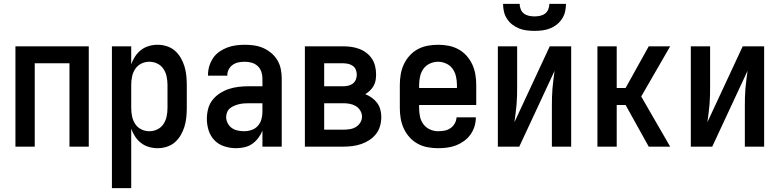

<svg xmlns="http://www.w3.org/2000/svg" viewBox="-20 -760 4040 995"><path d="M60 0V-520H440V0H340V-432H160V0Z M560 215V-520H660V-427Q668 -449 680.5 -468Q693 -487 711 -501Q729 -515 751.5 -521.5Q774 -528 796 -528Q821 -528 844.5 -520.5Q868 -513 886 -497.5Q904 -482 916.5 -460.5Q929 -439 936 -416Q943 -393 945.5 -368.5Q948 -344 948 -320V-200Q948 -176 945.5 -151.5Q943 -127 936 -104Q929 -81 916.5 -59.5Q904 -38 886 -22.5Q868 -7 844.5 0.5Q821 8 796 8Q774 8 751.5 1.5Q729 -5 711 -19Q693 -33 680.5 -52Q668 -71 660 -93V215ZM754 -80Q776 -80 795.5 -89.5Q815 -99 827 -117Q839 -135 843.5 -156.5Q848 -178 848 -200V-320Q848 -342 843.5 -363.5Q839 -385 827 -403Q815 -421 795.5 -430.5Q776 -440 754 -440Q732 -440 712.5 -430.5Q693 -421 681 -403Q669 -385 664.5 -363.5Q660 -342 660 -320V-200Q660 -178 664.5 -156.5Q669 -135 681 -117Q693 -99 712.5 -89.5Q732 -80 754 -80Z M1203 8Q1173 8 1143 -1.5Q1113 -11 1092 -32.5Q1071 -54 1061.5 -83.5Q1052 -113 1052 -144Q1052 -170 1058.5 -195.5Q1065 -221 1081 -241.5Q1097 -262 1119.5 -276.5Q1142 -291 1166.5 -299Q1191 -307 1217 -310Q1243 -313 1269 -313H1340V-354Q1340 -372 1334 -389Q1328 -406 1315 -418Q1302 -430 1284.5 -435Q1267 -440 1249 -440Q1233 -440 1217 -437Q1201 -434 1187.5 -425Q1174 -416 1166 -401.5Q1158 -387 1158 -371V-368H1058V-373Q1058 -396 1065 -418.5Q1072 -441 1085 -460Q1098 -479 1117.5 -492.5Q1137 -506 1158.5 -514Q1180 -522 1203 -525Q1226 -528 1249 -528Q1273 -528 1297.5 -524.5Q1322 -521 1344.5 -511Q1367 -501 1386 -485Q1405 -469 1417.5 -448Q1430 -427 1435 -402.5Q1440 -378 1440 -354V0H1340V-83Q1332 -63 1318.5 -45Q1305 -27 1287 -14.5Q1269 -2 1247 3Q1225 8 1203 8ZM1246 -80Q1265 -80 1284 -86.5Q1303 -93 1316 -107.5Q1329 -122 1334.5 -141Q1340 -160 1340 -180V-225H1269Q1256 -225 1243.5 -224Q1231 -223 1218.5 -220Q1206 -217 1194 -212Q1182 -207 1172 -199Q1162 -191 1157 -178.5Q1152 -166 1152 -153Q1152 -137 1160 -121.5Q1168 -106 1181.5 -96.5Q1195 -87 1212 -83.5Q1229 -80 1246 -80Z M1759 0H1560V-520H1759Q1780 -520 1801 -517Q1822 -514 1842 -506.5Q1862 -499 1879 -486Q1896 -473 1907.5 -455.5Q1919 -438 1924 -417Q1929 -396 1929 -375Q1929 -359 1926.5 -344Q1924 -329 1916.5 -315.5Q1909 -302 1897.5 -291Q1886 -280 1873 -272Q1891 -265 1907 -253.5Q1923 -242 1934.5 -226.5Q1946 -211 1951 -192Q1956 -173 1956 -154Q1956 -130 1949.5 -107Q1943 -84 1928.5 -65.5Q1914 -47 1894 -34Q1874 -21 1852 -13.5Q1830 -6 1806.5 -3Q1783 0 1759 0ZM1660 -313H1759Q1772 -313 1785 -316Q1798 -319 1808.5 -327Q1819 -335 1824 -347.5Q1829 -360 1829 -373Q1829 -386 1824 -398.5Q1819 -411 1808.5 -418.5Q1798 -426 1785 -429Q1772 -432 1759 -432H1660ZM1660 -88H1759Q1776 -88 1792.5 -90.5Q1809 -93 1823.5 -101.5Q1838 -110 1847 -124.5Q1856 -139 1856 -156Q1856 -172 1847 -187Q1838 -202 1823.5 -210.5Q1809 -219 1792.5 -222Q1776 -225 1759 -225H1660Z M2250 8Q2223 8 2196 3Q2169 -2 2145 -15Q2121 -28 2102.5 -48.5Q2084 -69 2072.5 -94Q2061 -119 2056.5 -146Q2052 -173 2052 -200V-320Q2052 -347 2056.5 -374Q2061 -401 2072.5 -426Q2084 -451 2102.5 -471.5Q2121 -492 2145 -505Q2169 -518 2196 -523Q2223 -528 2250 -528Q2277 -528 2304 -523Q2331 -518 2355 -505Q2379 -492 2397.5 -471.5Q2416 -451 2427.5 -426Q2439 -401 2443.5 -374Q2448 -347 2448 -320V-216H2152V-200Q2152 -178 2156.5 -156Q2161 -134 2174 -116.5Q2187 -99 2207.5 -89.5Q2228 -80 2250 -80Q2267 -80 2283.5 -83Q2300 -86 2314 -95.5Q2328 -105 2336.5 -120Q2345 -135 2346 -152H2446Q2446 -128 2439 -105Q2432 -82 2418 -62.5Q2404 -43 2384.5 -29Q2365 -15 2343 -6.5Q2321 2 2297 5Q2273 8 2250 8ZM2348 -304V-320Q2348 -342 2343 -364Q2338 -386 2325.5 -403.5Q2313 -421 2292.5 -430.5Q2272 -440 2250 -440Q2228 -440 2207.5 -430.5Q2187 -421 2174.5 -403.5Q2162 -386 2157 -364Q2152 -342 2152 -320V-304Z M2560 0V-520H2660V-312Q2660 -289 2659.5 -265.5Q2659 -242 2657 -219Q2655 -196 2652 -173Q2649 -150 2646 -127L2829 -520H2940V0H2840V-208Q2840 -231 2840.5 -254.5Q2841 -278 2843 -301Q2845 -324 2848 -347Q2851 -370 2854 -393L2671 0ZM2750 -600Q2730 -600 2709.5 -602.5Q2689 -605 2670 -612.5Q2651 -620 2635 -632.5Q2619 -645 2607.5 -662.5Q2596 -680 2591.5 -700Q2587 -720 2587 -740H2673Q2673 -726 2678.5 -712Q2684 -698 2695.5 -689.5Q2707 -681 2721.5 -678Q2736 -675 2750 -675Q2764 -675 2778.5 -678Q2793 -681 2804.5 -689.5Q2816 -698 2821.5 -712Q2827 -726 2827 -740H2913Q2913 -720 2908.5 -700Q2904 -680 2892.5 -662.5Q2881 -645 2865 -632.5Q2849 -620 2830 -612.5Q2811 -605 2790.5 -602.5Q2770 -600 2750 -600Z M3076 0V-520H3176V-304H3222L3342 -520H3453L3303 -260L3453 0H3342L3222 -216H3176V0Z M3560 0V-520H3660V-312Q3660 -289 3659.5 -265.5Q3659 -242 3657 -219Q3655 -196 3652 -173Q3649 -150 3646 -127L3829 -520H3940V0H3840V-208Q3840 -231 3840.5 -254.5Q3841 -278 3843 -301Q3845 -324 3848 -347Q3851 -370 3854 -393L3671 0Z"/></svg>

Font: Iosevka Term Curly Semibold
Style: Regular
Weight: 600
Designer: Belleve Invis
Foundry: Belleve Invis
Version: Version 32.3.0